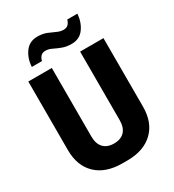

<svg xmlns="http://www.w3.org/2000/svg" viewBox="-212 -1006 1024 1133"><g transform="rotate(-30 300.0 -439.5)"><path d="M284 10Q171 10 107.5 -50.5Q44 -111 44 -219V-686H204V-219Q204 -169 229 -142.5Q254 -116 300 -116Q347 -116 372 -142.5Q397 -169 397 -219V-686H556V-219Q556 -111 492.5 -50.5Q429 10 317 10ZM105 -750Q108 -807 138 -848Q168 -889 222 -889Q258 -889 285 -878Q312 -867 334 -856.5Q356 -846 378 -846Q398 -846 409.5 -857.5Q421 -869 426 -888H495Q491 -832 461.5 -791Q432 -750 378 -750Q342 -750 314.5 -760.5Q287 -771 265 -782Q243 -793 221 -793Q185 -793 174 -750Z"/></g></svg>

Font: Chivo Mono
Style: Bold
Weight: 700
Monospace: yes
Designer: Hector Gatti
Foundry: Omnibus-Type
Version: Version 1.008; ttfautohint (v1.8.4.7-5d5b)